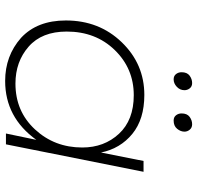

<svg xmlns="http://www.w3.org/2000/svg" viewBox="-30 -714 748 727"><g transform="rotate(90 343.5 -351.0)"><path d="M287 3Q192 3 124 -57Q58 -118 58 -227Q58 -353 140.5 -438.5Q223 -524 340 -524Q432 -524 487.5 -478.5Q543 -433 558 -360L590 -521H631L527 0H486L510 -115Q425 3 287 3ZM297 -36Q402 -36 470.5 -110Q539 -184 539 -289Q539 -372 487 -428Q435 -484 341 -484Q240 -484 170 -412Q100 -340 100 -230Q100 -136 157 -86Q214 -36 297 -36ZM281 -635Q268 -635 261 -644Q254 -653 254 -665Q254 -686 267 -695.5Q280 -705 295 -705Q308 -705 315 -696Q322 -687 322 -676Q322 -659 309.2 -647Q296.5 -635 281 -635ZM437 -635Q424 -635 417 -644Q410 -653 410 -665Q410 -686 423 -695.5Q436 -705 451 -705Q464 -705 471.5 -696Q479 -687 479 -676Q479 -661.5 468.2 -648.2Q457.5 -635 437 -635Z"/></g></svg>

Font: Argentum Sans ExtraLight
Style: Italic
Weight: 200
Italic angle: -11°
Designer: Julieta Ulanovsky (font), Cristiano Sobral (main changes and remaster)
Foundry: Julieta Ulanovsky (font), Cristiano Sobral (main changes and remaster)
Version: Version 2.007;June 15, 2022;FontCreator 14.0.0.2814 64-bit; 